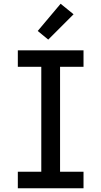

<svg xmlns="http://www.w3.org/2000/svg" viewBox="-20 -1003 540 1023"><path d="M75 0V-88H200V-647H75V-735H425V-647H300V-88H425V0ZM237 -792 181 -838 303 -983 372 -927Z"/></svg>

Font: Iosevka Term Curly Semibold
Style: Regular
Weight: 600
Designer: Belleve Invis
Foundry: Belleve Invis
Version: Version 32.3.0